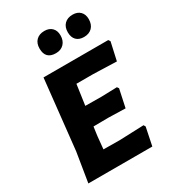

<svg xmlns="http://www.w3.org/2000/svg" viewBox="-208 -977 968 1084"><g transform="rotate(-30 276.0 -435.0)"><path d="M257 -870Q288 -870 306 -852Q324 -834 324 -803Q324 -769 304.5 -748.5Q285 -728 252 -728Q184 -728 184 -797Q184 -831 203.5 -850.5Q223 -870 257 -870ZM441 -870Q472 -870 490 -852Q508 -834 508 -803Q508 -768 488.5 -748Q469 -728 435 -728Q403 -728 385.5 -746Q368 -764 368 -797Q368 -831 387.5 -850.5Q407 -870 441 -870ZM476 -129 483 -117 459 0H42L73 -191L122 -645H544L552 -633L526 -516L374 -521H265L246 -388L350 -387L453 -390L461 -379L436 -262L324 -265L228 -264L220 -206L212 -124L317 -123Z"/></g></svg>

Font: Alegreya Sans ExtraBold
Style: Italic
Weight: 800
Italic angle: -7°
Designer: Juan Pablo del Peral
Foundry: Huerta Tipografica
Version: Version 2.007